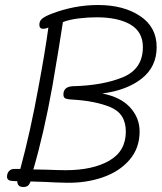

<svg xmlns="http://www.w3.org/2000/svg" viewBox="-20 -727 645 766"><path d="M49 -4 29 -5Q8 -6 8 -22Q8 -36 16.5 -45Q25 -54 40 -53H61Q101 -200 134 -382Q160 -521 173 -617Q161 -612 153 -612Q137 -612 137 -628Q137 -643 147.5 -652Q158 -661 183 -671Q275 -707 371 -707Q473 -707 539 -663Q605 -619 605 -539Q605 -461 546 -414Q487 -367 388 -354Q461 -340 499 -298.5Q537 -257 537 -202Q537 -136 496.5 -89Q456 -42 388.5 -19Q321 4 243 2Q192 1 165 -1L102 -3Q97 10 90.5 14.5Q84 19 73 19Q49 19 49 -4ZM482 -202Q482 -274 420.5 -299.5Q359 -325 264 -330Q248 -331 240.5 -334.5Q233 -338 233 -350Q233 -381 270 -383Q391 -386 470.5 -419Q550 -452 550 -539Q550 -600 500.5 -629Q451 -658 365 -658Q331 -658 294 -653.5Q257 -649 231 -639Q218 -552 189 -383Q155 -194 113 -51L166 -50Q214 -48 242 -48Q350 -48 416 -86Q482 -124 482 -202Z"/></svg>

Font: Mali Light
Style: Italic
Weight: 300
Italic angle: -10°
Version: Version 1.000; ttfautohint (v1.6)